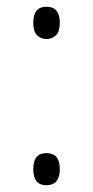

<svg xmlns="http://www.w3.org/2000/svg" viewBox="-20 -542 278 572"><path d="M79.1 -38.1Q79.1 -85.9 118.2 -85.9Q158.2 -85.9 158.2 -38.1Q158.2 9.8 118.2 9.8Q79.1 9.8 79.1 -38.1ZM79.1 -474.1Q79.1 -522 118.2 -522Q158.2 -522 158.2 -474.1Q158.2 -448.2 146.7 -437Q135.3 -425.8 118.2 -425.8Q101.6 -425.8 90.3 -437Q79.1 -448.2 79.1 -474.1Z"/></svg>

Font: TypoPRO Open Sans
Style: Regular
Weight: 300
Foundry: Ascender Corporation
Version: Version 1.10